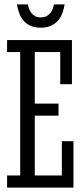

<svg xmlns="http://www.w3.org/2000/svg" viewBox="-20 -853 383 873"><path d="M253.9 -470.2V-616.2H138.2V-381.8H246.1V-327.1H138.2V-55.2H261.2V-210.9H314V0H12.2V-55.2H71.8V-616.2H12.2V-670.9H307.1V-470.2ZM273.9 -833Q271 -814.9 264.6 -796.1Q258.3 -777.3 245.8 -762Q233.4 -746.6 213.9 -736.8Q194.3 -727.1 165 -727.1Q135.7 -727.1 116.2 -736.8Q96.7 -746.6 84.7 -762Q72.8 -777.3 66.4 -796.1Q60.1 -814.9 57.1 -833H106.9Q108.4 -824.2 111.8 -814Q115.2 -803.7 121.8 -794.9Q128.4 -786.1 138.9 -780Q149.4 -773.9 165 -773.9Q181.6 -773.9 192.4 -780Q203.1 -786.1 210 -794.9Q216.8 -803.7 220.2 -814Q223.6 -824.2 225.1 -833H273.9Z"/></svg>

Font: Stint Ultra Condensed
Style: Regular
Weight: 400
Width: 1
Designer: Astigmatic (AOETI)
Foundry: Astigmatic (AOETI)
Version: Version 1.000